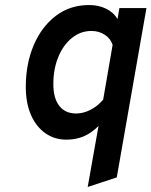

<svg xmlns="http://www.w3.org/2000/svg" viewBox="-20 -543 602 763"><path d="M328.5 200 371.5 -42.5Q344.5 -15 313.2 -1.5Q282 12 244.5 12Q196.5 12 160 -13.8Q123.5 -39.5 103 -86.5Q82.5 -133.5 82.5 -198Q82.5 -289.5 113.8 -363Q145 -436.5 201.5 -479.8Q258 -523 334 -523Q372 -523 402 -508.2Q432 -493.5 447 -467L454.5 -511H562L444 162ZM282.5 -92Q311 -92 339.5 -106.5Q368 -121 390 -147L427.5 -364.5Q419.5 -390 396.2 -405Q373 -420 343.5 -420Q300 -420 265.8 -392.2Q231.5 -364.5 211.8 -316.8Q192 -269 192 -209Q192 -152 215.8 -122Q239.5 -92 282.5 -92Z"/></svg>

Font: Overpass SemiBold
Style: Italic
Weight: 600
Italic angle: -10°
Designer: Delve Withrington, Dave Bailey, Thomas Jockin
Foundry: Delve Fonts LLC
Version: Version 4.000